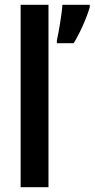

<svg xmlns="http://www.w3.org/2000/svg" viewBox="-20 -780 394 800"><path d="M182 0V-760H66V0ZM354 -750V-760H240C238 -723 224 -642 217 -612V-600H287C313 -642 341 -705 354 -750Z"/></svg>

Font: Noto Sans Arabic Cond SemBd
Style: Regular
Weight: 600
Width: 3
Designer: Monotype Design Team, Nadine Chahine, Nizar Qandah and Khaled Hosny
Foundry: Monotype Imaging Inc.
Version: Version 2.012